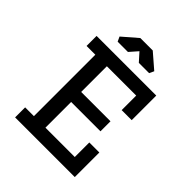

<svg xmlns="http://www.w3.org/2000/svg" viewBox="-224 -950 1083 1083"><g transform="rotate(45 318.0 -408.0)"><path d="M80 -650H556V-454H476V-570H242V-365H476V-285H242V-80H476V-196H556V0H80V-80H150V-570H80ZM263 -816H362L451 -739L438 -711H356L312 -760L269 -711H187L174 -739Z"/></g></svg>

Font: Graduate
Style: Regular
Weight: 400
Version: Version 1.001